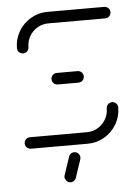

<svg xmlns="http://www.w3.org/2000/svg" viewBox="-50 -558 531 738"><g transform="rotate(-5 216.0 -189.0)"><path d="M377.8 -151.1Q383.7 -151.1 388.9 -148.1Q394.1 -145.2 397 -140Q400 -134.8 400 -128.9Q400 -94.1 382.6 -64.4Q365.2 -34.8 335.6 -17.4Q305.9 0 271.1 0H51.9Q45.9 0 40.7 -3Q35.6 -5.9 32.6 -11.1Q29.6 -16.3 29.6 -22.2Q29.6 -28.1 32.6 -33.3Q35.6 -38.5 40.7 -41.5Q45.9 -44.4 51.9 -44.4H271.1Q294.1 -44.4 313.5 -55.7Q333 -67 344.3 -86.5Q355.6 -105.9 355.6 -128.9Q355.6 -134.8 358.5 -140Q361.5 -145.2 366.7 -148.1Q371.9 -151.1 377.8 -151.1ZM278.5 -259.3Q278.5 -253.3 275.6 -248.1Q272.6 -243 267.4 -240Q262.2 -237 256.3 -237H175.9Q170 -237 164.8 -240Q159.6 -243 156.7 -248.1Q153.7 -253.3 153.7 -259.3Q153.7 -265.2 156.7 -270.4Q159.6 -275.6 164.8 -278.5Q170 -281.5 175.9 -281.5H256.3Q262.2 -281.5 267.4 -278.5Q272.6 -275.6 275.6 -270.4Q278.5 -265.2 278.5 -259.3ZM54.1 -367.4Q48.1 -367.4 43 -370.4Q37.8 -373.3 34.8 -378.5Q31.9 -383.7 31.9 -389.6Q31.9 -424.4 49.3 -454.1Q66.7 -483.7 96.3 -501.1Q125.9 -518.5 160.7 -518.5H380Q385.9 -518.5 391.1 -515.6Q396.3 -512.6 399.3 -507.4Q402.2 -502.2 402.2 -496.3Q402.2 -490.4 399.3 -485.2Q396.3 -480 391.1 -477Q385.9 -474.1 380 -474.1H160.7Q137.8 -474.1 118.3 -462.8Q98.9 -451.5 87.6 -432Q76.3 -412.6 76.3 -389.6Q76.3 -383.7 73.3 -378.5Q70.4 -373.3 65.2 -370.4Q60 -367.4 54.1 -367.4ZM171.9 113 195.2 43.3Q197 36.7 203 32.2Q208.9 27.8 216.3 27.8Q223.7 27.8 229.3 32Q234.8 36.3 237.2 43Q239.6 49.6 237.4 56.7L214.1 126.3Q212.2 133 206.3 137.4Q200.4 141.9 193 141.9Q185.6 141.9 180 137.6Q174.4 133.3 172 126.7Q169.6 120 171.9 113Z"/></g></svg>

Font: 26F Galaxy Sans
Style: Regular
Weight: 400
Designer: C₂₉H₂₅N₃O₅
Version: Version 1.100;FEAKit 1.0